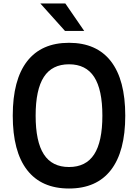

<svg xmlns="http://www.w3.org/2000/svg" viewBox="-20 -1062 790 1099"><path d="M375 17Q217 17 135 -89Q53 -195 53 -400Q53 -605 135 -711Q217 -817 375 -817Q533 -817 615 -711Q697 -605 697 -400Q697 -195 615 -89Q533 17 375 17ZM375 -106Q472 -106 519 -178.5Q566 -251 566 -400Q566 -549 519 -621.5Q472 -694 375 -694Q278 -694 231 -621.5Q184 -549 184 -400Q184 -251 231 -178.5Q278 -106 375 -106ZM462 -885H352L211 -1042H354Z"/></svg>

Font: Martian Mono SemiExpanded Medium
Style: Regular
Weight: 500
Width: 6
Designer: Roman Shamin
Foundry: Evil Martians
Version: Version 1.000